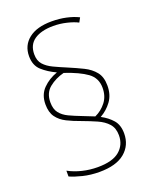

<svg xmlns="http://www.w3.org/2000/svg" viewBox="-139 -839 727 902"><g transform="rotate(-20 224.5 -388.0)"><path d="M70 -402Q70 -450 99.5 -480Q129 -510 172 -525Q131 -544 103 -569.5Q75 -595 75 -641Q75 -695 115.5 -727Q156 -759 230 -759Q269 -759 303 -751.5Q337 -744 363 -731L351 -709Q330 -720 297 -728Q264 -736 230 -736Q170 -736 135.5 -712.5Q101 -689 101 -641Q101 -609 118 -590Q135 -571 163.5 -557.5Q192 -544 228 -529Q266 -513 299.5 -496.5Q333 -480 353.5 -454.5Q374 -429 374 -386Q374 -340 351 -308.5Q328 -277 294 -258Q328 -240 349.5 -215Q371 -190 371 -148Q371 -89 328 -53Q285 -17 201 -17Q157 -17 118.5 -26.5Q80 -36 56 -47V-76Q87 -59 124.5 -50Q162 -41 201 -41Q275 -41 310 -70.5Q345 -100 345 -148Q345 -184 325.5 -206Q306 -228 273 -242.5Q240 -257 202 -271Q165 -284 135 -299Q105 -314 87.5 -338Q70 -362 70 -402ZM95 -403Q95 -369 110.5 -349.5Q126 -330 152.5 -317.5Q179 -305 213 -292L271 -269Q304 -284 326.5 -313Q349 -342 349 -384Q349 -433 311 -460.5Q273 -488 201 -512Q158 -501 126.5 -475.5Q95 -450 95 -403Z"/></g></svg>

Font: Noto Sans Lao UI SemCond Thin
Style: Regular
Weight: 100
Width: 4
Designer: Monotype Design Team
Foundry: Monotype Imaging Inc.
Version: Version 2.000; ttfautohint (v1.8.4.7-5d5b)